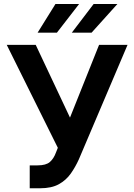

<svg xmlns="http://www.w3.org/2000/svg" viewBox="-20 -958 690 987"><path d="M132.8 9.8V-107.9H173.3Q216.3 -107.9 236.3 -125.2Q256.3 -142.6 267.6 -173.8L277.3 -198.2L14.6 -727.5H163.6L339.8 -353.5L489.3 -727.5H635.7L385.3 -138.7Q367.7 -99.6 343.8 -65.7Q319.8 -31.7 282.5 -11Q245.1 9.8 186 9.8ZM349.1 -790 461.4 -937.5H583.5L450.7 -790ZM173.3 -790 265.1 -937.5H386.7L272.5 -790Z"/></svg>

Font: Inter Cardless Tabular Bold
Style: Bold
Weight: 700
Designer: Rasmus Andersson
Foundry: rsms
Version: Version 4.000;git-4fc901f